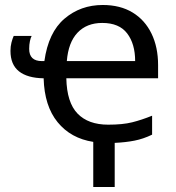

<svg xmlns="http://www.w3.org/2000/svg" viewBox="-20 -565 705 770"><path d="M354 4Q264 -10 211 -75Q158 -140 155 -251Q90 -252 56 -279Q22 -306 22 -361Q22 -379 26 -394.5Q30 -410 35 -421H107Q103 -414 100 -400Q97 -386 97 -369Q97 -320 148 -320H158Q174 -435 238.5 -490Q303 -545 392 -545Q462 -545 511.5 -515Q561 -485 587.5 -430.5Q614 -376 614 -304V-251H246Q248 -154 291 -109.5Q334 -65 414 -65Q472 -65 510 -74.5Q548 -84 590 -101V-25Q555 -8 519.5 -1Q484 6 440 8V185H354ZM390 -473Q328 -473 291 -434Q254 -395 248 -320H522Q522 -389 490 -431Q458 -473 390 -473Z"/></svg>

Font: Apis
Style: Regular
Weight: 400
Designer: Monotype Design Team
Foundry: Monotype Imaging Inc.
Version: Version 2.000; build 0001